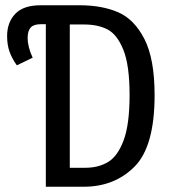

<svg xmlns="http://www.w3.org/2000/svg" viewBox="-20 -709 652 729"><path d="M567 -348Q567 -153 491 -76.5Q415 0 298 0H154V-617H134Q108 -617 96.5 -604.5Q85 -592 85 -565Q85 -531 104 -490L44 -461Q26 -486 16.5 -512Q7 -538 7 -572Q7 -624 38 -656.5Q69 -689 134 -689H283Q367 -689 428.5 -662.5Q490 -636 528.5 -560.5Q567 -485 567 -348ZM472 -348Q472 -461 448.5 -519.5Q425 -578 388.5 -597Q352 -616 300 -616H245V-72H304Q354 -72 390.5 -94Q427 -116 449.5 -176.5Q472 -237 472 -348Z"/></svg>

Font: Fira Sans Extra Condensed
Style: Regular
Weight: 400
Width: 1
Designer: Carrois Corporate & Edenspiekermann AG
Foundry: Carrois Corporate GbR & Edenspiekermann AG
Version: Version 4.203